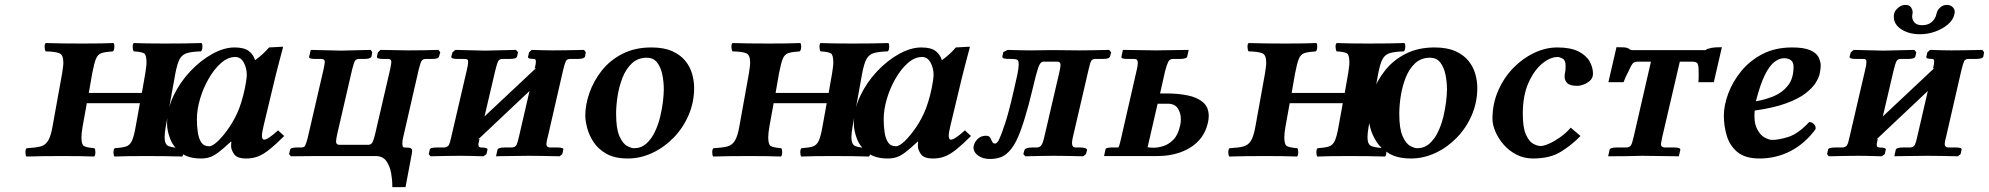

<svg xmlns="http://www.w3.org/2000/svg" viewBox="-20 -638 8132 785"><path d="M658 -122Q653 -94 653 -77Q653 -47 669.5 -40.5Q686 -34 726 -32Q730 -28 730 -15.5Q730 -3 725 2Q695 1 657 0.5Q619 0 575 0Q538 0 504 0.5Q470 1 448 2Q444 -3 444 -15.5Q444 -28 449 -32Q479 -34 495 -39Q511 -44 519.5 -62.5Q528 -81 535 -122L552 -216H335L318 -122Q313 -94 313 -77Q313 -47 323 -41Q333 -35 366 -32Q370 -28 370 -15.5Q370 -3 365 2Q343 1 308 0.5Q273 0 235 0Q192 0 154.5 0.5Q117 1 88 2Q84 -3 84 -15.5Q84 -28 89 -32Q125 -34 145 -39Q165 -44 176.5 -62.5Q188 -81 195 -122L234 -338Q236 -352 237.5 -363Q239 -374 239 -382Q239 -413 223.5 -420Q208 -427 167 -428Q163 -433 162.5 -445.5Q162 -458 167 -462Q197 -461 235 -460.5Q273 -460 317 -460Q354 -460 388 -460.5Q422 -461 444 -462Q448 -458 447.5 -445.5Q447 -433 442 -428Q411 -426 395.5 -421Q380 -416 372.5 -398Q365 -380 357 -338L343 -258H560L574 -338Q576 -352 577.5 -363Q579 -374 579 -382Q579 -413 569.5 -419.5Q560 -426 527 -428Q523 -433 522.5 -445.5Q522 -458 527 -462Q550 -461 584.5 -460.5Q619 -460 657 -460Q700 -460 737.5 -460.5Q775 -461 804 -462Q808 -458 807.5 -445.5Q807 -433 802 -428Q767 -427 746.5 -421.5Q726 -416 715.5 -398Q705 -380 697 -338Z M925 -39Q925 -42 925 -48Q925 -54 926 -58L924 -59Q893 -30 873 -15Q853 0 837 5Q821 10 801 10Q749 10 718.5 -14Q688 -38 675.5 -71Q663 -104 663 -132Q663 -191 689.5 -246.5Q716 -302 758 -346.5Q800 -391 848 -417.5Q896 -444 939 -444Q978 -444 997 -429.5Q1016 -415 1023 -392Q1040 -404 1054 -417Q1068 -430 1080 -444L1135 -447Q1137 -447 1137 -444Q1137 -444 1133.5 -430.5Q1130 -417 1124.5 -397Q1119 -377 1114 -356.5Q1109 -336 1105 -321L1058 -125Q1051 -96 1051 -83Q1051 -67 1060 -67Q1075 -67 1117 -105L1142 -82Q1107 -47 1082 -27Q1057 -7 1035 1.5Q1013 10 987 10Q949 10 937 -8Q925 -26 925 -39ZM958 -195Q968 -222 975 -250Q982 -278 985.5 -300.5Q989 -323 989 -331Q989 -360 976.5 -382.5Q964 -405 942 -405Q912 -405 884 -380.5Q856 -356 833.5 -317Q811 -278 798 -234Q785 -190 785 -151Q785 -124 788.5 -98.5Q792 -73 802.5 -56.5Q813 -40 835 -40Q849 -40 871.5 -61.5Q894 -83 918 -118.5Q942 -154 958 -195Z M1575 -354Q1577 -365 1578.5 -372.5Q1580 -380 1580 -385Q1580 -397 1567 -397H1546Q1520 -397 1521 -406L1525 -424L1536 -434L1647 -432Q1675 -432 1710 -432.5Q1745 -433 1773 -434L1780 -424L1775 -407Q1773 -397 1746 -397H1721Q1709 -397 1704 -389.5Q1699 -382 1692 -354L1629 -79Q1625 -64 1625 -52Q1625 -35 1633 -35Q1652 -35 1658.5 -32.5Q1665 -30 1665 -21Q1665 -15 1664 -11L1638 127H1584V122Q1584 97 1579 69Q1574 41 1559.5 20.5Q1545 0 1516 0H1275L1169 1L1162 -8L1166 -26Q1168 -35 1195 -35H1211Q1223 -35 1227 -41.5Q1231 -48 1238 -74L1303 -355Q1305 -366 1306.5 -373.5Q1308 -381 1308 -385Q1308 -397 1294 -397H1269Q1241 -397 1244 -406L1249 -428L1251 -434L1375 -431Q1401 -432 1435 -432.5Q1469 -433 1496 -434L1502 -424L1499 -407Q1496 -397 1469 -397H1448Q1437 -397 1432 -390Q1427 -383 1420 -355L1359 -91Q1357 -81 1355.5 -73Q1354 -65 1354 -60Q1354 -46 1367 -46H1486Q1498 -46 1503.5 -57.5Q1509 -69 1514 -91Z M1963 -431 2090 -434 2098 -424 2094 -407Q2092 -397 2064 -397H2034Q2022 -397 2017 -388Q2012 -379 2005 -350L1961 -162Q2014 -212 2067 -261.5Q2120 -311 2172 -360L2166 -358Q2171 -376 2171 -386Q2171 -397 2164 -397Q2136 -397 2139 -406L2143 -424L2154 -434Q2154 -434 2169.5 -433.5Q2185 -433 2205.5 -432.5Q2226 -432 2240 -432Q2263 -432 2293 -432.5Q2323 -433 2345.5 -433.5Q2368 -434 2368 -434L2375 -424L2372 -407Q2369 -397 2341 -397H2311Q2298 -397 2293.5 -388Q2289 -379 2282 -350L2220 -80Q2214 -59 2214 -49Q2214 -36 2228 -35H2258Q2286 -35 2283 -26L2279 -8L2268 1Q2268 1 2245.5 0.5Q2223 0 2193 -0.5Q2163 -1 2141 -1Q2125 -1 2102.5 -0.5Q2080 0 2058.5 0Q2037 0 2022.5 0.5Q2008 1 2008 1L2014 -26Q2017 -35 2043 -35H2073Q2087 -36 2092 -46Q2097 -56 2102 -80L2145 -266Q2093 -217 2040.5 -167.5Q1988 -118 1935 -68L1940 -70V-68Q1939 -61 1937.5 -56Q1936 -51 1936 -46Q1936 -35 1947 -35Q1975 -35 1973 -26L1969 -8L1957 1Q1957 1 1940 0.5Q1923 0 1901 -0.5Q1879 -1 1863 -1Q1842 -1 1813 -0.5Q1784 0 1762 0.5Q1740 1 1740 1L1733 -8L1737 -26Q1738 -35 1767 -35H1796Q1810 -36 1815 -45Q1820 -54 1825 -78L1888 -349Q1894 -373 1894 -384Q1894 -392 1891 -394.5Q1888 -397 1880 -397H1851Q1824 -397 1825 -406L1830 -424L1842 -434Z M2373 -165Q2373 -210 2390 -258.5Q2407 -307 2440.5 -349.5Q2474 -392 2525 -418Q2576 -444 2643 -444Q2695 -444 2729 -428.5Q2763 -413 2782.5 -388.5Q2802 -364 2810 -335Q2818 -306 2818 -279Q2818 -220 2795.5 -167.5Q2773 -115 2734 -75Q2695 -35 2646.5 -12.5Q2598 10 2547 10Q2493 10 2459 -9.5Q2425 -29 2406.5 -57.5Q2388 -86 2380.5 -115.5Q2373 -145 2373 -165ZM2499 -173Q2499 -112 2512.5 -81.5Q2526 -51 2543.5 -41.5Q2561 -32 2572 -32Q2601 -32 2622 -50.5Q2643 -69 2657 -98Q2671 -127 2679 -160Q2687 -193 2690.5 -223Q2694 -253 2694 -272Q2694 -303 2688 -332.5Q2682 -362 2667 -382Q2652 -402 2624 -402Q2588 -402 2563.5 -379Q2539 -356 2525 -320Q2511 -284 2505 -245Q2499 -206 2499 -173Z M3466 -122Q3461 -94 3461 -77Q3461 -47 3477.5 -40.5Q3494 -34 3534 -32Q3538 -28 3538 -15.5Q3538 -3 3533 2Q3503 1 3465 0.5Q3427 0 3383 0Q3346 0 3312 0.5Q3278 1 3256 2Q3252 -3 3252 -15.5Q3252 -28 3257 -32Q3287 -34 3303 -39Q3319 -44 3327.5 -62.5Q3336 -81 3343 -122L3360 -216H3143L3126 -122Q3121 -94 3121 -77Q3121 -47 3131 -41Q3141 -35 3174 -32Q3178 -28 3178 -15.5Q3178 -3 3173 2Q3151 1 3116 0.5Q3081 0 3043 0Q3000 0 2962.5 0.5Q2925 1 2896 2Q2892 -3 2892 -15.5Q2892 -28 2897 -32Q2933 -34 2953 -39Q2973 -44 2984.5 -62.5Q2996 -81 3003 -122L3042 -338Q3044 -352 3045.5 -363Q3047 -374 3047 -382Q3047 -413 3031.5 -420Q3016 -427 2975 -428Q2971 -433 2970.5 -445.5Q2970 -458 2975 -462Q3005 -461 3043 -460.5Q3081 -460 3125 -460Q3162 -460 3196 -460.5Q3230 -461 3252 -462Q3256 -458 3255.5 -445.5Q3255 -433 3250 -428Q3219 -426 3203.5 -421Q3188 -416 3180.5 -398Q3173 -380 3165 -338L3151 -258H3368L3382 -338Q3384 -352 3385.5 -363Q3387 -374 3387 -382Q3387 -413 3377.5 -419.5Q3368 -426 3335 -428Q3331 -433 3330.5 -445.5Q3330 -458 3335 -462Q3358 -461 3392.5 -460.5Q3427 -460 3465 -460Q3508 -460 3545.5 -460.5Q3583 -461 3612 -462Q3616 -458 3615.5 -445.5Q3615 -433 3610 -428Q3575 -427 3554.5 -421.5Q3534 -416 3523.5 -398Q3513 -380 3505 -338Z M3733 -39Q3733 -42 3733 -48Q3733 -54 3734 -58L3732 -59Q3701 -30 3681 -15Q3661 0 3645 5Q3629 10 3609 10Q3557 10 3526.5 -14Q3496 -38 3483.5 -71Q3471 -104 3471 -132Q3471 -191 3497.5 -246.5Q3524 -302 3566 -346.5Q3608 -391 3656 -417.5Q3704 -444 3747 -444Q3786 -444 3805 -429.5Q3824 -415 3831 -392Q3848 -404 3862 -417Q3876 -430 3888 -444L3943 -447Q3945 -447 3945 -444Q3945 -444 3941.5 -430.5Q3938 -417 3932.5 -397Q3927 -377 3922 -356.5Q3917 -336 3913 -321L3866 -125Q3859 -96 3859 -83Q3859 -67 3868 -67Q3883 -67 3925 -105L3950 -82Q3915 -47 3890 -27Q3865 -7 3843 1.5Q3821 10 3795 10Q3757 10 3745 -8Q3733 -26 3733 -39ZM3766 -195Q3776 -222 3783 -250Q3790 -278 3793.5 -300.5Q3797 -323 3797 -331Q3797 -360 3784.5 -382.5Q3772 -405 3750 -405Q3720 -405 3692 -380.5Q3664 -356 3641.5 -317Q3619 -278 3606 -234Q3593 -190 3593 -151Q3593 -124 3596.5 -98.5Q3600 -73 3610.5 -56.5Q3621 -40 3643 -40Q3657 -40 3679.5 -61.5Q3702 -83 3726 -118.5Q3750 -154 3766 -195Z M4011 -83Q4024 -83 4028.5 -75Q4033 -67 4036.5 -59Q4040 -51 4048 -51Q4053 -51 4057 -56Q4061 -61 4062 -62Q4074 -86 4089.5 -133.5Q4105 -181 4123 -260Q4134 -306 4139.5 -333Q4145 -360 4145 -375Q4145 -390 4139 -393.5Q4133 -397 4119 -397Q4096 -397 4087 -398.5Q4078 -400 4078 -407Q4078 -409 4079 -411L4082 -425L4100 -434Q4100 -434 4116 -433.5Q4132 -433 4155 -432.5Q4178 -432 4198 -432Q4214 -432 4234 -432.5Q4254 -433 4268.5 -433Q4283 -433 4283 -433Q4283 -433 4301 -433Q4319 -433 4344 -432.5Q4369 -432 4390 -432Q4412 -432 4441 -432.5Q4470 -433 4492.5 -433.5Q4515 -434 4515 -434L4523 -424L4519 -409Q4518 -403 4511 -400Q4504 -397 4487 -397H4459Q4446 -397 4441.5 -389Q4437 -381 4431 -355L4366 -75Q4363 -62 4363 -53Q4363 -35 4378 -35H4397Q4409 -35 4417.5 -32Q4426 -29 4424 -23L4420 -8L4409 1Q4409 1 4387 0.5Q4365 0 4336.5 -0.5Q4308 -1 4288 -1Q4271 -1 4243 -0.5Q4215 0 4193.5 0.5Q4172 1 4172 1L4164 -8L4168 -23Q4171 -35 4201 -35H4219Q4232 -35 4238.5 -45.5Q4245 -56 4249 -75L4311 -342Q4313 -352 4314.5 -359.5Q4316 -367 4316 -372Q4316 -386 4303 -386H4246Q4233 -386 4224.5 -360.5Q4216 -335 4200 -267Q4186 -207 4168.5 -150.5Q4151 -94 4135 -62Q4117 -26 4092.5 -7Q4068 12 4027 12Q3998 12 3979 -2Q3960 -16 3960 -35Q3960 -37 3960.5 -39Q3961 -41 3961 -42Q3965 -58 3978 -70.5Q3991 -83 4011 -83Z M4918 -134Q4903 -70 4847 -35Q4791 0 4711 0H4494L4500 -28Q4501 -35 4528 -35H4552Q4554 -37 4556 -42.5Q4558 -48 4561 -61L4626 -345Q4632 -369 4632 -381Q4632 -397 4619 -397H4590Q4562 -397 4565 -406L4571 -434L4706 -432Q4734 -432 4773 -433Q4812 -434 4840 -434L4834 -407Q4832 -397 4804 -397H4775Q4762 -397 4756 -384.5Q4750 -372 4743 -345L4723 -256H4748Q4796 -256 4835.5 -248Q4875 -240 4898.5 -220Q4922 -200 4922 -163Q4922 -156 4921 -149Q4920 -142 4918 -134ZM4805 -125Q4808 -137 4808 -150Q4808 -176 4795.5 -195Q4783 -214 4754 -214H4713L4672 -36Q4678 -35 4684.5 -34.5Q4691 -34 4697 -34Q4715 -34 4737 -41Q4759 -48 4778 -67.5Q4797 -87 4805 -125Z M5576 -122Q5571 -94 5571 -77Q5571 -47 5587.5 -40.5Q5604 -34 5644 -32Q5648 -28 5648 -15.5Q5648 -3 5643 2Q5613 1 5575 0.5Q5537 0 5493 0Q5456 0 5422 0.5Q5388 1 5366 2Q5362 -3 5362 -15.5Q5362 -28 5367 -32Q5397 -34 5413 -39Q5429 -44 5437.5 -62.5Q5446 -81 5453 -122L5470 -216H5253L5236 -122Q5231 -94 5231 -77Q5231 -47 5241 -41Q5251 -35 5284 -32Q5288 -28 5288 -15.5Q5288 -3 5283 2Q5261 1 5226 0.5Q5191 0 5153 0Q5110 0 5072.5 0.5Q5035 1 5006 2Q5002 -3 5002 -15.5Q5002 -28 5007 -32Q5043 -34 5063 -39Q5083 -44 5094.5 -62.5Q5106 -81 5113 -122L5152 -338Q5154 -352 5155.5 -363Q5157 -374 5157 -382Q5157 -413 5141.5 -420Q5126 -427 5085 -428Q5081 -433 5080.5 -445.5Q5080 -458 5085 -462Q5115 -461 5153 -460.5Q5191 -460 5235 -460Q5272 -460 5306 -460.5Q5340 -461 5362 -462Q5366 -458 5365.5 -445.5Q5365 -433 5360 -428Q5329 -426 5313.5 -421Q5298 -416 5290.5 -398Q5283 -380 5275 -338L5261 -258H5478L5492 -338Q5494 -352 5495.5 -363Q5497 -374 5497 -382Q5497 -413 5487.5 -419.5Q5478 -426 5445 -428Q5441 -433 5440.5 -445.5Q5440 -458 5445 -462Q5468 -461 5502.5 -460.5Q5537 -460 5575 -460Q5618 -460 5655.5 -460.5Q5693 -461 5722 -462Q5726 -458 5725.5 -445.5Q5725 -433 5720 -428Q5685 -427 5664.5 -421.5Q5644 -416 5633.5 -398Q5623 -380 5615 -338Z M5575 -165Q5575 -210 5592 -258.5Q5609 -307 5642.5 -349.5Q5676 -392 5727 -418Q5778 -444 5845 -444Q5897 -444 5931 -428.5Q5965 -413 5984.5 -388.5Q6004 -364 6012 -335Q6020 -306 6020 -279Q6020 -220 5997.5 -167.5Q5975 -115 5936 -75Q5897 -35 5848.5 -12.5Q5800 10 5749 10Q5695 10 5661 -9.5Q5627 -29 5608.5 -57.5Q5590 -86 5582.5 -115.5Q5575 -145 5575 -165ZM5701 -173Q5701 -112 5714.5 -81.5Q5728 -51 5745.5 -41.5Q5763 -32 5774 -32Q5803 -32 5824 -50.5Q5845 -69 5859 -98Q5873 -127 5881 -160Q5889 -193 5892.5 -223Q5896 -253 5896 -272Q5896 -303 5890 -332.5Q5884 -362 5869 -382Q5854 -402 5826 -402Q5790 -402 5765.5 -379Q5741 -356 5727 -320Q5713 -284 5707 -245Q5701 -206 5701 -173Z M6248 10Q6211 10 6180 -6Q6149 -22 6127.5 -47Q6106 -72 6094 -100Q6082 -128 6082 -152Q6082 -214 6105.5 -267.5Q6129 -321 6167.5 -360.5Q6206 -400 6253 -422Q6300 -444 6347 -444Q6402 -444 6434 -427.5Q6466 -411 6479.5 -386.5Q6493 -362 6493 -337Q6493 -319 6480.5 -308Q6468 -297 6453.5 -292Q6439 -287 6431 -287Q6398 -287 6387.5 -298.5Q6377 -310 6377 -323Q6377 -337 6379 -342.5Q6381 -348 6381 -370Q6381 -392 6368.5 -398.5Q6356 -405 6350 -405Q6317 -405 6284 -377Q6251 -349 6228.5 -297.5Q6206 -246 6206 -173Q6206 -116 6219 -87.5Q6232 -59 6249 -50Q6266 -41 6279 -41Q6291 -41 6312 -50Q6333 -59 6357.5 -76Q6382 -93 6402 -116L6442 -82Q6406 -45 6361.5 -17.5Q6317 10 6248 10Z M6776 -77Q6774 -66 6772.5 -59Q6771 -52 6771 -47Q6771 -37 6785 -35H6825Q6852 -35 6850 -25L6844 1L6695 -1Q6666 0 6625 0.5Q6584 1 6555 1L6561 -26Q6563 -35 6591 -35H6631Q6643 -36 6648 -43.5Q6653 -51 6659 -77L6730 -386H6677Q6662 -386 6655.5 -378.5Q6649 -371 6635 -340Q6631 -333 6626.5 -323Q6622 -313 6618 -302H6556L6589 -445Q6623 -445 6629.5 -443Q6636 -441 6640 -439Q6646 -433 6653 -433H6950Q6955 -433 6955.5 -434.5Q6956 -436 6961 -438Q6967 -440 6978.5 -442.5Q6990 -445 7020 -445L6987 -302H6924Q6925 -310 6925 -317.5Q6925 -325 6925 -330V-346Q6925 -370 6920.5 -378Q6916 -386 6896 -386H6848Z M7424 -369Q7424 -358 7420.5 -339.5Q7417 -321 7403.5 -299.5Q7390 -278 7361.5 -256Q7333 -234 7282.5 -215.5Q7232 -197 7154 -186Q7150 -140 7162.5 -113.5Q7175 -87 7193.5 -76.5Q7212 -66 7226 -66Q7253 -66 7292.5 -78.5Q7332 -91 7377 -139Q7388 -139 7396.5 -130.5Q7405 -122 7403 -110Q7360 -51 7301 -20.5Q7242 10 7174 10Q7116 10 7084.5 -15.5Q7053 -41 7040.5 -81.5Q7028 -122 7028 -165Q7028 -207 7046 -255.5Q7064 -304 7099 -347Q7134 -390 7186 -417Q7238 -444 7307 -444Q7355 -444 7380.5 -433Q7406 -422 7415 -404.5Q7424 -387 7424 -369ZM7313 -365Q7313 -384 7302 -392Q7291 -400 7274 -400Q7255 -400 7235 -385Q7215 -370 7196 -332Q7177 -294 7159 -224Q7196 -230 7231.5 -244.5Q7267 -259 7290 -288Q7313 -317 7313 -365Z M7971 -582Q7967 -558 7945 -539Q7923 -520 7892.5 -509Q7862 -498 7830 -498Q7785 -498 7754 -518Q7723 -538 7723 -569Q7723 -572 7723 -575Q7723 -578 7724 -581Q7727 -595 7741 -606.5Q7755 -618 7770 -618Q7787 -618 7793.5 -607.5Q7800 -597 7800 -587Q7800 -585 7799.5 -583.5Q7799 -582 7799 -580Q7798 -577 7798 -570Q7798 -557 7807.5 -546Q7817 -535 7839 -535Q7863 -535 7878 -548Q7893 -561 7897 -580Q7900 -596 7912 -607Q7924 -618 7940 -618Q7954 -618 7963 -609.5Q7972 -601 7972 -589Q7972 -584 7971 -582ZM7680 -431 7807 -434 7815 -424 7811 -407Q7809 -397 7781 -397H7751Q7739 -397 7734 -388Q7729 -379 7722 -350L7678 -162Q7731 -212 7784 -261.5Q7837 -311 7889 -360L7883 -358Q7888 -376 7888 -386Q7888 -397 7881 -397Q7853 -397 7856 -406L7860 -424L7871 -434Q7871 -434 7886.5 -433.5Q7902 -433 7922.5 -432.5Q7943 -432 7957 -432Q7980 -432 8010 -432.5Q8040 -433 8062.5 -433.5Q8085 -434 8085 -434L8092 -424L8089 -407Q8086 -397 8058 -397H8028Q8015 -397 8010.5 -388Q8006 -379 7999 -350L7937 -80Q7931 -59 7931 -49Q7931 -36 7945 -35H7975Q8003 -35 8000 -26L7996 -8L7985 1Q7985 1 7962.5 0.5Q7940 0 7910 -0.5Q7880 -1 7858 -1Q7842 -1 7819.5 -0.5Q7797 0 7775.5 0Q7754 0 7739.5 0.5Q7725 1 7725 1L7731 -26Q7734 -35 7760 -35H7790Q7804 -36 7809 -46Q7814 -56 7819 -80L7862 -266Q7810 -217 7757.5 -167.5Q7705 -118 7652 -68L7657 -70V-68Q7656 -61 7654.5 -56Q7653 -51 7653 -46Q7653 -35 7664 -35Q7692 -35 7690 -26L7686 -8L7674 1Q7674 1 7657 0.5Q7640 0 7618 -0.5Q7596 -1 7580 -1Q7559 -1 7530 -0.5Q7501 0 7479 0.5Q7457 1 7457 1L7450 -8L7454 -26Q7455 -35 7484 -35H7513Q7527 -36 7532 -45Q7537 -54 7542 -78L7605 -349Q7611 -373 7611 -384Q7611 -392 7608 -394.5Q7605 -397 7597 -397H7568Q7541 -397 7542 -406L7547 -424L7559 -434Z"/></svg>

Font: Libertinus Serif SemiBold
Style: Italic
Weight: 600
Italic angle: -11.5°
Designer: Philipp H. Poll, Khaled Hosny
Foundry: Caleb Maclennan
Version: Version 7.051;RELEASE